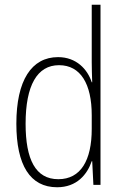

<svg xmlns="http://www.w3.org/2000/svg" viewBox="-20 -873 519 810"><path d="M221 -83C304 -83 348 -137 367 -193H369L374 -93H404V-853H367V-610C367 -584 368 -556 369 -526H367C349 -581 302 -632 225 -632C113 -632 49 -534 49 -351C49 -176 107 -83 221 -83ZM226 -117C130 -117 88 -200 88 -351C88 -513 137 -598 229 -598C320 -598 367 -519 367 -387V-329C367 -197 321 -117 226 -117Z"/></svg>

Font: Noto Sans Telugu UI Condensed ExtraLight
Style: Regular
Weight: 200
Width: 3
Designer: Jelle Bosma - Monotype Design Team
Foundry: Monotype Imaging Inc.
Version: Version 2.005